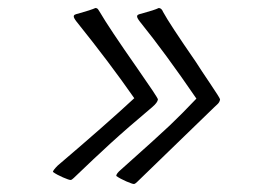

<svg xmlns="http://www.w3.org/2000/svg" viewBox="-20 -492 680 479"><path d="M360 -225Q297 -172 256.5 -135Q216 -98 164 -48Q159 -43 156 -43Q152 -43 137 -49.5Q122 -56 112 -63Q112 -67 124 -79Q245 -182 315 -247Q253 -336 171 -438Q164 -447 164 -451Q164 -454 167 -455.5Q170 -457 175 -458Q207 -467 218 -472Q223 -472 225.5 -467.5Q228 -463 229 -462Q251 -424 323 -321Q374 -248 374 -244Q373 -236 360 -225ZM469 -337Q481 -318 505 -282.5Q529 -247 529 -244Q528 -237 522.5 -232Q517 -227 515 -225L322 -38Q317 -33 314 -33Q310 -33 295 -39.5Q280 -46 270 -53Q270 -59 282 -69Q374 -151 403.5 -179Q433 -207 470 -246Q392 -360 329 -438Q322 -447 322 -451Q322 -454 325 -455.5Q328 -457 333 -458Q366 -467 376 -472Q383 -472 387 -462Q402 -434 469 -337Z"/></svg>

Font: Charmonman
Style: Regular
Weight: 400
Designer: Ekaluck Peanpanawate
Foundry: Cadson Demak Co.,Ltd.
Version: Version 1.000; ttfautohint (v1.6)